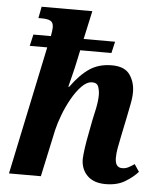

<svg xmlns="http://www.w3.org/2000/svg" viewBox="-54 -807 722 864"><g transform="rotate(5 307.0 -375.0)"><path d="M455 10Q401 10 372 -19Q343 -48 343 -94Q344 -115 348 -144Q352 -173 360 -213L371 -271Q376 -291 383 -326Q390 -361 390 -387Q390 -405 384 -423Q378 -441 356 -441Q332 -441 308.5 -417Q285 -393 264.5 -356.5Q244 -320 229.5 -281.5Q215 -243 208 -213L162 0H18L140 -580H61L73 -632H152Q154 -643 155.5 -654Q157 -665 157 -671Q157 -694 143.5 -701Q130 -708 104 -708H89L99 -760H328L300 -632H442L430 -580H289L279 -533Q272 -499 263.5 -466Q255 -433 250 -412H254Q295 -469 337 -497Q379 -525 437 -525Q495 -525 518.5 -491.5Q542 -458 542 -413Q542 -387 535.5 -356Q529 -325 524 -298L506 -211Q500 -182 495.5 -157.5Q491 -133 491 -112Q491 -68 523 -68Q538 -68 550 -74Q562 -80 578 -91L600 -58Q578 -33 542.5 -11.5Q507 10 455 10Z"/></g></svg>

Font: Noto Serif SemiCondensed
Style: Bold Italic
Weight: 700
Width: 4
Italic angle: -12°
Designer: Monotype Design Team
Foundry: Monotype Imaging Inc.
Version: Version 2.014